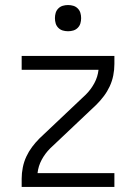

<svg xmlns="http://www.w3.org/2000/svg" viewBox="-20 -742 540 762"><path d="M66 0V-33Q66 -55 70.5 -77.5Q75 -100 84.5 -120.5Q94 -141 107.5 -159Q121 -177 137 -193L321 -367Q341 -387 354.5 -412Q368 -437 371 -465H66V-520H434V-488Q434 -465 429.5 -442.5Q425 -420 415.5 -399.5Q406 -379 392.5 -361Q379 -343 363 -327L179 -153Q159 -133 145.5 -108Q132 -83 129 -55H434V0ZM250 -618Q239 -618 229 -621Q219 -624 211.5 -631.5Q204 -639 201 -649Q198 -659 198 -670Q198 -681 201 -691Q204 -701 211.5 -708.5Q219 -716 229 -719Q239 -722 250 -722Q261 -722 271 -719Q281 -716 288.5 -708.5Q296 -701 299 -691Q302 -681 302 -670Q302 -659 299 -649Q296 -639 288.5 -631.5Q281 -624 271 -621Q261 -618 250 -618Z"/></svg>

Font: Iosevka Curly Light
Style: Regular
Weight: 300
Monospace: yes
Designer: Belleve Invis
Foundry: Belleve Invis
Version: Version 22.1.2; ttfautohint (v1.8.4)